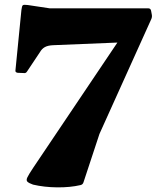

<svg xmlns="http://www.w3.org/2000/svg" viewBox="-20 -775 662 807"><path d="M331 -9Q328 1 318 3Q275 13 220.5 12.5Q166 12 119 1Q102 -5 95.5 -11Q89 -17 95 -29.5Q101 -42 119 -69L548 -707L519 -598L203 -585Q181 -584 168.5 -577Q156 -570 148 -556L94 -475Q89 -466 79 -468L54 -469Q43 -471 45 -480L70 -733Q72 -750 76 -753Q80 -756 96 -754L189 -740H603Q613 -740 615 -730L618 -714Q620 -704 616 -695L398 -212Z"/></svg>

Font: Hahmlet Black
Style: Regular
Weight: 900
Version: Version 1.002